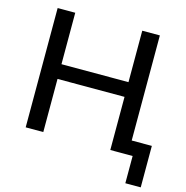

<svg xmlns="http://www.w3.org/2000/svg" viewBox="-123 -820 1059 1096"><g transform="rotate(15 407.0 -272.0)"><path d="M83 0V-705H187V-401H583V-705H687V-84H806V161H715V0H583V-314H187V0Z"/></g></svg>

Font: Mulish SemiBold
Style: Regular
Weight: 600
Designer: Vernon Adams
Foundry: Vernon Adams
Version: Version 3.603; ttfautohint (v1.8.3)